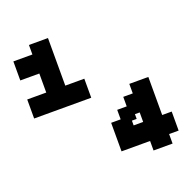

<svg xmlns="http://www.w3.org/2000/svg" viewBox="-124 -824 948 948"><g transform="rotate(-20 350.0 -350.0)"><path d="M25 -350H325V-450H225V-700H125V-650H25V-550H125V-450H25ZM375 -50H525V0H625V-50H675V-150H625V-350H525V-300H475V-250H425V-200H375ZM475 -150V-175H500V-200H525V-150Z"/></g></svg>

Font: LS-VG5000 Bold
Style: Regular
Weight: 400
Designer: Justin Bihan, 2021
Foundry: Justin Bihan, 2021
Version: Version 1.000;Glyphs 3.1.2 (3151)